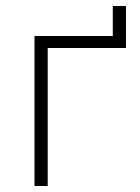

<svg xmlns="http://www.w3.org/2000/svg" viewBox="-20 -620 465 640"><path d="M95 -500H356V-600H400V-460H139V0H95Z"/></svg>

Font: PT Root UI Light
Style: Regular
Weight: 300
Designer: Vitaly Kuzmin
Foundry: ParaType Ltd.
Version: Version 2.000G